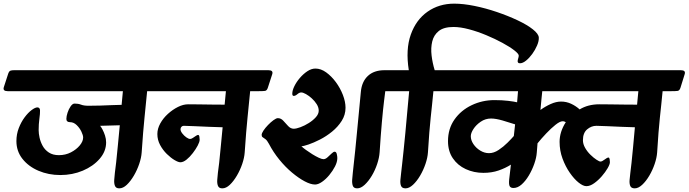

<svg xmlns="http://www.w3.org/2000/svg" viewBox="-78 -1010 3777 1053"><path d="M-57 -532 -33 -606Q-28 -620 -20.5 -622.5Q-13 -625 0 -625H828Q856 -625 849 -603L826 -529Q821 -513 810.5 -511.5Q800 -510 777 -510H729Q725 -469 721.5 -435Q718 -401 714.5 -364.5Q711 -328 707 -282.5Q703 -237 699 -174Q697 -145 685.5 -111Q674 -77 656 -46.5Q638 -16 617.5 3.5Q597 23 576 23Q558 23 552.5 9.5Q547 -4 548.5 -24Q550 -44 552 -62Q555 -82 559 -119Q563 -156 568 -208Q573 -260 579 -323L471 -320Q476 -315 484 -300Q492 -285 498 -266.5Q504 -248 504 -229Q504 -180 468.5 -139Q433 -98 376 -74Q319 -50 253 -50Q188 -50 133 -73.5Q78 -97 45 -139Q12 -181 12 -236Q12 -274 25 -307.5Q38 -341 57 -366.5Q76 -392 95.5 -406.5Q115 -421 127 -421Q141 -421 141.5 -404Q142 -387 138 -358.5Q134 -330 134 -296Q134 -278 139 -255Q144 -232 156 -210Q168 -188 190 -173.5Q212 -159 245 -159Q281 -159 311 -174.5Q341 -190 359.5 -212.5Q378 -235 378 -256Q378 -268 368.5 -288Q359 -308 342.5 -324Q326 -340 306 -340Q286 -340 286 -358Q286 -372 292.5 -392Q299 -412 309.5 -427Q320 -442 331 -442Q351 -442 366.5 -436Q382 -430 407 -430Q438 -430 472 -431Q506 -432 537.5 -433.5Q569 -435 589 -435L596 -510H-36Q-64 -510 -57 -532Z M721 -532 744 -606Q749 -620 756.5 -622.5Q764 -625 776 -625H1394Q1422 -625 1415 -603L1391 -529Q1386 -513 1375.5 -511.5Q1365 -510 1342 -510H1294Q1290 -469 1286.5 -435Q1283 -401 1279.5 -364.5Q1276 -328 1272 -282.5Q1268 -237 1264 -174Q1262 -145 1250.5 -111Q1239 -77 1221 -46.5Q1203 -16 1182.5 3.5Q1162 23 1141 23Q1123 23 1117.5 9.5Q1112 -4 1113.5 -24Q1115 -44 1117 -62Q1120 -81 1124 -117Q1128 -153 1132.5 -202.5Q1137 -252 1143 -312Q1111 -313 1068.5 -314.5Q1026 -316 988 -318Q950 -320 930 -320Q922 -320 917 -314.5Q912 -309 912 -301Q912 -291 921.5 -278.5Q931 -266 943.5 -257Q956 -248 965 -248Q971 -248 979.5 -253.5Q988 -259 996 -264.5Q1004 -270 1008 -270Q1014 -270 1015.5 -260.5Q1017 -251 1017 -244Q1017 -232 1006.5 -212Q996 -192 979.5 -170.5Q963 -149 945 -134.5Q927 -120 911 -120Q900 -120 879.5 -132Q859 -144 837 -165.5Q815 -187 800 -215Q785 -243 785 -275Q785 -304 801 -333Q817 -362 843 -385.5Q869 -409 898 -423.5Q927 -438 954 -438Q977 -438 1012 -437.5Q1047 -437 1085.5 -436.5Q1124 -436 1154 -436L1161 -510H742Q714 -510 721 -532Z M1650 2Q1626 2 1593 -15.5Q1560 -33 1523.5 -63.5Q1487 -94 1454 -134.5Q1421 -175 1397 -221Q1387 -240 1377.5 -247Q1368 -254 1362.5 -257.5Q1357 -261 1357 -270Q1357 -279 1367 -294Q1377 -309 1392 -324.5Q1407 -340 1422 -351Q1437 -362 1446 -362Q1463 -362 1476 -347.5Q1489 -333 1502.5 -318.5Q1516 -304 1533 -304Q1547 -304 1570 -312.5Q1593 -321 1616 -335.5Q1639 -350 1654.5 -367.5Q1670 -385 1670 -403Q1670 -421 1659 -438.5Q1648 -456 1632 -470.5Q1616 -485 1600 -494Q1584 -503 1574 -503Q1564 -503 1553 -493.5Q1542 -484 1533 -484Q1525 -484 1525 -496Q1525 -514 1536.5 -537.5Q1548 -561 1567 -583Q1586 -605 1608 -619.5Q1630 -634 1652 -634Q1682 -634 1711 -613Q1740 -592 1764 -559.5Q1788 -527 1802.5 -489.5Q1817 -452 1817 -419Q1817 -380 1796 -347Q1775 -314 1743 -288Q1711 -262 1676.5 -244.5Q1642 -227 1614 -217.5Q1586 -208 1575 -208Q1583 -200 1599.5 -188Q1616 -176 1634.5 -164.5Q1653 -153 1670 -145Q1687 -137 1696 -137Q1707 -137 1718.5 -147.5Q1730 -158 1740.5 -168Q1751 -178 1757 -178Q1766 -178 1769 -165.5Q1772 -153 1772 -143Q1772 -122 1759.5 -97.5Q1747 -73 1728 -50Q1709 -27 1688 -12.5Q1667 2 1650 2ZM1881 23Q1862 23 1857 9Q1852 -5 1853.5 -25Q1855 -45 1857 -63Q1865 -132 1870 -183.5Q1875 -235 1879.5 -281Q1884 -327 1889 -380Q1894 -433 1901 -506Q1906 -562 1939.5 -593.5Q1973 -625 2031 -625H2132Q2160 -625 2153 -603L2129 -529Q2124 -513 2114 -511.5Q2104 -510 2080 -510H2035Q2034 -502 2028.5 -458Q2023 -414 2016.5 -341.5Q2010 -269 2004 -175Q2002 -145 1990.5 -110.5Q1979 -76 1961 -46Q1943 -16 1922 3.5Q1901 23 1881 23Z M2025 -532 2049 -606Q2053 -620 2060.5 -622.5Q2068 -625 2080 -625H2164Q2146 -739 2175 -820.5Q2204 -902 2267 -946Q2330 -990 2413 -990Q2463 -990 2524.5 -977.5Q2586 -965 2647.5 -944Q2709 -923 2761 -898.5Q2813 -874 2844.5 -849Q2876 -824 2877 -804Q2878 -785 2867.5 -760.5Q2857 -736 2841 -714Q2825 -692 2807 -677.5Q2789 -663 2774 -663Q2766 -663 2763.5 -666.5Q2761 -670 2761 -674Q2761 -680 2764 -689.5Q2767 -699 2767 -705Q2767 -715 2742.5 -734Q2718 -753 2677.5 -775Q2637 -797 2589 -817Q2541 -837 2494 -849.5Q2447 -862 2409 -862Q2356 -862 2328.5 -840Q2301 -818 2292.5 -782.5Q2284 -747 2289 -705.5Q2294 -664 2306 -625H2413Q2441 -625 2434 -603L2410 -529Q2405 -513 2395 -511.5Q2385 -510 2361 -510H2299Q2295 -469 2291.5 -435Q2288 -401 2284 -364.5Q2280 -328 2276.5 -282.5Q2273 -237 2269 -174Q2267 -145 2255.5 -111Q2244 -77 2226 -46.5Q2208 -16 2187 3.5Q2166 23 2146 23Q2127 23 2121.5 9.5Q2116 -4 2118 -24Q2120 -44 2122 -62Q2124 -79 2127.5 -110.5Q2131 -142 2135.5 -185Q2140 -228 2145 -280Q2150 -332 2155 -390Q2160 -448 2166 -510H2046Q2018 -510 2025 -532Z M2274 -532 2298 -606Q2303 -620 2310.5 -622.5Q2318 -625 2331 -625H3656Q3684 -625 3677 -603L3654 -529Q3649 -513 3638.5 -511.5Q3628 -510 3605 -510H3556Q3552 -469 3548.5 -435Q3545 -401 3541 -364.5Q3537 -328 3533.5 -282.5Q3530 -237 3526 -174Q3524 -145 3512.5 -111Q3501 -77 3483 -46.5Q3465 -16 3444 3.5Q3423 23 3403 23Q3384 23 3378.5 9.5Q3373 -4 3375 -24Q3377 -44 3379 -62Q3382 -81 3385.5 -117Q3389 -153 3394 -202.5Q3399 -252 3404 -312Q3372 -313 3330.5 -314.5Q3289 -316 3251.5 -318Q3214 -320 3193 -320Q3165 -320 3142 -300.5Q3119 -281 3119 -241Q3119 -220 3131 -199Q3143 -178 3160.5 -161Q3178 -144 3193.5 -134Q3209 -124 3215 -124Q3224 -124 3238 -135Q3252 -146 3259 -146Q3264 -146 3265.5 -137Q3267 -128 3267 -121Q3267 -109 3254.5 -87.5Q3242 -66 3222.5 -43.5Q3203 -21 3180.5 -5Q3158 11 3138 11Q3120 11 3095.5 -8.5Q3071 -28 3047 -62.5Q3023 -97 3007 -140.5Q2991 -184 2991 -232Q2991 -287 3025 -340Q3021 -342 3017 -343.5Q3013 -345 3008 -345Q2993 -345 2968.5 -325.5Q2944 -306 2917.5 -278Q2891 -250 2870 -224L2866 -174Q2864 -145 2852 -111Q2840 -77 2822 -47Q2804 -17 2782.5 2Q2761 21 2738 21Q2723 21 2717.5 11.5Q2712 2 2714.5 -25.5Q2717 -53 2724 -107Q2694 -88 2656.5 -75Q2619 -62 2573 -62Q2521 -62 2476.5 -82.5Q2432 -103 2405.5 -142Q2379 -181 2379 -236Q2379 -304 2414.5 -354.5Q2450 -405 2508.5 -433Q2567 -461 2634 -461Q2675 -461 2708.5 -457Q2742 -453 2758 -449L2763 -510H2295Q2267 -510 2274 -532ZM2504 -263Q2504 -241 2518.5 -219.5Q2533 -198 2556 -184Q2579 -170 2604 -170Q2630 -170 2656.5 -187.5Q2683 -205 2705.5 -227.5Q2728 -250 2740 -264L2747 -328Q2717 -338 2679 -349Q2641 -360 2615 -360Q2584 -360 2558.5 -342.5Q2533 -325 2518.5 -302.5Q2504 -280 2504 -263ZM2886 -407Q2912 -426 2942 -439.5Q2972 -453 2999 -453Q3028 -453 3054 -441Q3080 -429 3101 -410Q3124 -424 3151 -431Q3178 -438 3209 -438Q3232 -438 3268.5 -437.5Q3305 -437 3345 -436.5Q3385 -436 3416 -436L3423 -510H2896Q2894 -486 2891 -460.5Q2888 -435 2886 -407Z"/></svg>

Font: Alkatra
Style: Regular
Weight: 400
Designer: Suman Bhandary
Version: Version 1.100;gftools[0.9.22]